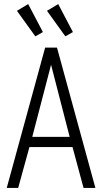

<svg xmlns="http://www.w3.org/2000/svg" viewBox="-20 -920 501 940"><path d="M13 0H69L124 -200H335L389 0H447L259 -687H201ZM138 -250 230 -603 321 -250ZM337 -763 265 -900 210 -867 300 -742ZM190 -763 118 -900 63 -867 153 -742Z"/></svg>

Font: Secuela Light
Style: Regular
Weight: 300
Designer: Fernando Haro
Foundry: deFharo
Version: Version 1.708